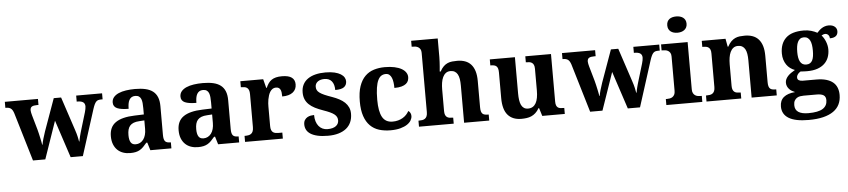

<svg xmlns="http://www.w3.org/2000/svg" viewBox="-55 -1111 7467 1691"><g transform="rotate(-5 3679.0 -265.0)"><path d="M494.1 -530.8 591.8 -235.8Q604 -199.7 609.4 -174.6Q614.7 -149.4 618.2 -130.9H621.1Q623.5 -143.6 625.7 -154.8Q627.9 -166 631.1 -178.2Q634.3 -190.4 638.2 -204.8Q642.1 -219.2 647.9 -237.8L691.9 -383.8Q695.8 -396.5 698.5 -411.1Q701.2 -425.8 701.2 -434.1Q701.2 -459.5 684.8 -471.2Q668.5 -482.9 634.8 -482.9H627.9V-536.1H856.9V-482.9H844.2Q829.6 -482.9 818.8 -480Q808.1 -477.1 799.8 -468.5Q791.5 -460 784.2 -444.6Q776.9 -429.2 769 -404.8L640.1 0H532.2L422.9 -332L308.1 0H199.2L70.8 -430.2Q65.4 -445.8 59.1 -456.1Q52.7 -466.3 44.4 -472.2Q36.1 -478 25.4 -480.5Q14.6 -482.9 0 -482.9H-2.9V-536.1H290V-482.9H276.9Q246.6 -482.9 231.7 -474.4Q216.8 -465.8 216.8 -440.9Q216.8 -432.6 219.5 -420.9Q222.2 -409.2 225.1 -397.9L262.2 -268.1Q267.1 -250 271.5 -231Q275.9 -211.9 279.8 -193.8Q283.7 -175.8 286.9 -159.7Q290 -143.6 292 -130.9H294.9Q299.3 -155.8 306.9 -182.4Q314.5 -209 327.1 -246.1L429.2 -530.8Z M1056.2 -148.9Q1056.2 -106 1069.8 -84.5Q1083.5 -63 1112.8 -63Q1134.3 -63 1151.6 -72Q1168.9 -81.1 1181.4 -97.7Q1193.8 -114.3 1200.4 -137.9Q1207 -161.6 1207 -190.9V-266.1L1162.1 -263.2Q1132.3 -261.7 1111.8 -253.7Q1091.3 -245.6 1079.1 -231.4Q1066.9 -217.3 1061.5 -196.8Q1056.2 -176.3 1056.2 -148.9ZM1145 -487.8Q1126 -487.8 1113 -479.7Q1100.1 -471.7 1092.3 -457.3Q1084.5 -442.9 1081.3 -423.1Q1078.1 -403.3 1078.1 -379.9Q1010.7 -379.9 976.8 -395Q942.9 -410.2 942.9 -446.8Q942.9 -474.1 959.2 -493.7Q975.6 -513.2 1003.7 -525.4Q1031.7 -537.6 1069.1 -543.2Q1106.4 -548.8 1148.9 -548.8Q1201.7 -548.8 1241 -539.8Q1280.3 -530.8 1306.4 -510.7Q1332.5 -490.7 1345.7 -458.3Q1358.9 -425.8 1358.9 -378.9V-124Q1358.9 -103.5 1362.1 -89.8Q1365.2 -76.2 1372.1 -68.1Q1378.9 -60.1 1390.6 -56.6Q1402.3 -53.2 1418.9 -53.2H1422.9V0H1236.8L1215.8 -68.8H1207Q1190.4 -48.8 1175.8 -33.9Q1161.1 -19 1144.5 -9.3Q1127.9 0.5 1107.2 5.1Q1086.4 9.8 1058.1 9.8Q1024.9 9.8 996.3 0Q967.8 -9.8 946.5 -30Q925.3 -50.3 913.1 -80.8Q900.9 -111.3 900.9 -152.8Q900.9 -234.4 956.8 -273.4Q1012.7 -312.5 1125 -315.9L1207 -318.8V-374Q1207 -398.9 1205.1 -419.9Q1203.1 -440.9 1196.8 -456.1Q1190.4 -471.2 1178 -479.5Q1165.5 -487.8 1145 -487.8Z M1655.3 -148.9Q1655.3 -106 1668.9 -84.5Q1682.6 -63 1711.9 -63Q1733.4 -63 1750.7 -72Q1768.1 -81.1 1780.5 -97.7Q1793 -114.3 1799.6 -137.9Q1806.2 -161.6 1806.2 -190.9V-266.1L1761.2 -263.2Q1731.4 -261.7 1710.9 -253.7Q1690.4 -245.6 1678.2 -231.4Q1666 -217.3 1660.6 -196.8Q1655.3 -176.3 1655.3 -148.9ZM1744.1 -487.8Q1725.1 -487.8 1712.2 -479.7Q1699.2 -471.7 1691.4 -457.3Q1683.6 -442.9 1680.4 -423.1Q1677.2 -403.3 1677.2 -379.9Q1609.9 -379.9 1575.9 -395Q1542 -410.2 1542 -446.8Q1542 -474.1 1558.3 -493.7Q1574.7 -513.2 1602.8 -525.4Q1630.9 -537.6 1668.2 -543.2Q1705.6 -548.8 1748 -548.8Q1800.8 -548.8 1840.1 -539.8Q1879.4 -530.8 1905.5 -510.7Q1931.6 -490.7 1944.8 -458.3Q1958 -425.8 1958 -378.9V-124Q1958 -103.5 1961.2 -89.8Q1964.4 -76.2 1971.2 -68.1Q1978 -60.1 1989.7 -56.6Q2001.5 -53.2 2018.1 -53.2H2022V0H1835.9L1814.9 -68.8H1806.2Q1789.6 -48.8 1774.9 -33.9Q1760.3 -19 1743.7 -9.3Q1727.1 0.5 1706.3 5.1Q1685.5 9.8 1657.2 9.8Q1624 9.8 1595.5 0Q1566.9 -9.8 1545.7 -30Q1524.4 -50.3 1512.2 -80.8Q1500 -111.3 1500 -152.8Q1500 -234.4 1555.9 -273.4Q1611.8 -312.5 1724.1 -315.9L1806.2 -318.8V-374Q1806.2 -398.9 1804.2 -419.9Q1802.2 -440.9 1795.9 -456.1Q1789.6 -471.2 1777.1 -479.5Q1764.6 -487.8 1744.1 -487.8Z M2408.2 0H2074.2V-53.2H2077.1Q2094.2 -53.2 2108.4 -55.7Q2122.6 -58.1 2132.8 -65.7Q2143.1 -73.2 2148.7 -87.4Q2154.3 -101.6 2154.3 -125V-415Q2154.3 -437 2149.2 -450.4Q2144 -463.9 2134.5 -471.2Q2125 -478.5 2111.8 -480.7Q2098.6 -482.9 2082 -482.9H2079.1V-536.1H2281.2L2301.3 -458H2306.2Q2315.9 -480.5 2327.6 -497.3Q2339.4 -514.2 2355.7 -525.4Q2372.1 -536.6 2394.3 -542.2Q2416.5 -547.9 2447.3 -547.9Q2506.3 -547.9 2534.2 -527.1Q2562 -506.3 2562 -466.8Q2562 -420.9 2528.8 -395.5Q2495.6 -370.1 2435.1 -370.1Q2435.1 -390.6 2432.9 -406.2Q2430.7 -421.9 2425 -432.1Q2419.4 -442.4 2409.9 -447.8Q2400.4 -453.1 2386.2 -453.1Q2368.7 -453.1 2356 -444.3Q2343.3 -435.5 2334.5 -421.6Q2325.7 -407.7 2320.1 -390.1Q2314.5 -372.6 2311.3 -354.7Q2308.1 -336.9 2307.1 -320.8Q2306.2 -304.7 2306.2 -293V-120.1Q2306.2 -98.1 2311.5 -84.7Q2316.9 -71.3 2326.2 -64.5Q2335.4 -57.6 2348.4 -55.4Q2361.3 -53.2 2376 -53.2H2408.2Z M2808.1 9.8Q2753.9 9.8 2715.6 1Q2677.2 -7.8 2653.1 -23.4Q2628.9 -39.1 2617.9 -60.5Q2606.9 -82 2606.9 -106.9Q2606.9 -131.3 2616.5 -146.2Q2626 -161.1 2640.4 -169.4Q2654.8 -177.7 2670.9 -180.4Q2687 -183.1 2700.2 -183.1Q2700.2 -151.9 2708 -127Q2715.8 -102.1 2730 -84.7Q2744.1 -67.4 2763.9 -58.1Q2783.7 -48.8 2808.1 -48.8Q2834 -48.8 2852.8 -54.2Q2871.6 -59.6 2883.5 -69.1Q2895.5 -78.6 2901.4 -91.1Q2907.2 -103.5 2907.2 -117.2Q2907.2 -133.8 2901.1 -146.7Q2895 -159.7 2880.9 -171.1Q2866.7 -182.6 2843 -193.6Q2819.3 -204.6 2784.2 -216.8Q2743.7 -231 2712.6 -246.8Q2681.6 -262.7 2660.4 -283Q2639.2 -303.2 2628.2 -329.3Q2617.2 -355.5 2617.2 -389.2Q2617.2 -429.2 2632.6 -459Q2647.9 -488.8 2676.3 -508.5Q2704.6 -528.3 2744.1 -538.1Q2783.7 -547.9 2832 -547.9Q2879.4 -547.9 2912.6 -539.8Q2945.8 -531.7 2966.8 -518.6Q2987.8 -505.4 2997.6 -488.8Q3007.3 -472.2 3007.3 -455.1Q3007.3 -421.4 2983.6 -403.8Q2960 -386.2 2905.3 -386.2Q2905.3 -436 2883.1 -463.6Q2860.8 -491.2 2817.4 -491.2Q2801.3 -491.2 2786.4 -487.3Q2771.5 -483.4 2760.5 -475.6Q2749.5 -467.8 2742.9 -456.3Q2736.3 -444.8 2736.3 -429.2Q2736.3 -413.1 2742.4 -400.4Q2748.5 -387.7 2763.9 -376.2Q2779.3 -364.7 2805.7 -353Q2832 -341.3 2873 -327.1Q2906.2 -315.4 2934.3 -300.5Q2962.4 -285.6 2982.7 -266.4Q3002.9 -247.1 3014.2 -222.4Q3025.4 -197.8 3025.4 -166Q3025.4 -124.5 3011 -91.8Q2996.6 -59.1 2968.8 -36.6Q2940.9 -14.2 2900.4 -2.2Q2859.9 9.8 2808.1 9.8Z M3359.9 9.8Q3304.7 9.8 3259 -4.4Q3213.4 -18.6 3180.7 -51.3Q3147.9 -84 3129.9 -136.7Q3111.8 -189.5 3111.8 -266.1Q3111.8 -347.2 3130.6 -401.4Q3149.4 -455.6 3182.4 -488.3Q3215.3 -521 3260.3 -534.9Q3305.2 -548.8 3356.9 -548.8Q3405.3 -548.8 3442.4 -540.8Q3479.5 -532.7 3504.4 -518.6Q3529.3 -504.4 3542.2 -485.1Q3555.2 -465.8 3555.2 -443.8Q3555.2 -427.7 3549.6 -412.4Q3543.9 -397 3529.5 -385.3Q3515.1 -373.5 3490 -366.2Q3464.8 -358.9 3425.8 -358.9Q3425.8 -384.8 3422.6 -408.2Q3419.4 -431.6 3412.1 -449.2Q3404.8 -466.8 3392.3 -477.3Q3379.9 -487.8 3360.8 -487.8Q3338.9 -487.8 3321.5 -477.3Q3304.2 -466.8 3291.7 -441.4Q3279.3 -416 3272.7 -373.5Q3266.1 -331.1 3266.1 -267.1Q3266.1 -165.5 3293.9 -115.2Q3321.8 -64.9 3384.8 -64.9Q3410.6 -64.9 3433.3 -71Q3456.1 -77.1 3474.6 -88.1Q3493.2 -99.1 3507.1 -114Q3521 -128.9 3529.8 -146Q3542 -138.7 3547.9 -126.2Q3553.7 -113.8 3553.7 -100.1Q3553.7 -81.1 3542.5 -61.5Q3531.2 -42 3507.6 -26.1Q3483.9 -10.3 3447.3 -0.2Q3410.6 9.8 3359.9 9.8Z M4010.7 0V-329.1Q4010.7 -361.3 4006.6 -386.5Q4002.4 -411.6 3992.9 -428.7Q3983.4 -445.8 3968 -454.8Q3952.6 -463.9 3930.7 -463.9Q3905.8 -463.9 3889.2 -451.2Q3872.6 -438.5 3862.5 -417.2Q3852.5 -396 3848.1 -367.9Q3843.8 -339.8 3843.8 -309.1V-118.2Q3843.8 -97.2 3848.9 -84.5Q3854 -71.8 3863.3 -64.7Q3872.6 -57.6 3886 -55.4Q3899.4 -53.2 3916 -53.2H3918.9V0H3611.8V-53.2H3613.8Q3630.9 -53.2 3645 -55.4Q3659.2 -57.6 3669.7 -64.9Q3680.2 -72.3 3686 -85.9Q3691.9 -99.6 3691.9 -122.1V-646Q3691.9 -666 3684.8 -678Q3677.7 -689.9 3667 -696.5Q3656.2 -703.1 3643.8 -705.1Q3631.3 -707 3620.6 -707H3608.9V-759.8H3843.8V-595.2Q3843.8 -575.7 3842.5 -553.2Q3841.3 -530.8 3839.8 -511.7Q3837.9 -489.3 3835.9 -467.8H3844.7Q3859.9 -496.1 3876.7 -512.2Q3893.6 -528.3 3912.6 -536.4Q3931.6 -544.4 3952.9 -546.6Q3974.1 -548.8 3997.6 -548.8Q4036.1 -548.8 4066.9 -537.6Q4097.7 -526.4 4118.9 -502.9Q4140.1 -479.5 4151.4 -443.1Q4162.6 -406.7 4162.6 -356V-124Q4162.6 -100.6 4166.7 -86.7Q4170.9 -72.8 4179.2 -65.4Q4187.5 -58.1 4200.2 -55.7Q4212.9 -53.2 4230 -53.2H4232.9V0Z M4701.7 0 4679.7 -70.8H4674.8Q4659.7 -44.9 4642.1 -29.1Q4624.5 -13.2 4604.5 -4.6Q4584.5 3.9 4562.3 6.8Q4540 9.8 4516.6 9.8Q4438.5 9.8 4396.7 -38.6Q4355 -86.9 4355 -188V-412.1Q4355 -434.1 4351.1 -447.8Q4347.2 -461.4 4338.9 -469.2Q4330.6 -477.1 4317.6 -480Q4304.7 -482.9 4286.6 -482.9H4284.7V-536.1H4506.8V-215.8Q4506.8 -183.6 4510.5 -157.7Q4514.2 -131.8 4522.9 -113.5Q4531.7 -95.2 4546.4 -85.2Q4561 -75.2 4583 -75.2Q4606.9 -75.2 4624.3 -85.7Q4641.6 -96.2 4652.6 -116Q4663.6 -135.7 4668.7 -163.8Q4673.8 -191.9 4673.8 -227.1V-418.9Q4673.8 -440.9 4668 -453.6Q4662.1 -466.3 4652.3 -472.9Q4642.6 -479.5 4629.4 -481.2Q4616.2 -482.9 4601.6 -482.9H4598.6V-536.1H4825.7V-116.2Q4825.7 -94.2 4830.8 -81.8Q4835.9 -69.3 4844.7 -63Q4853.5 -56.6 4865.7 -54.9Q4877.9 -53.2 4892.6 -53.2H4900.9V0Z M5419.9 -530.8 5517.6 -235.8Q5529.8 -199.7 5535.2 -174.6Q5540.5 -149.4 5543.9 -130.9H5546.9Q5549.3 -143.6 5551.5 -154.8Q5553.7 -166 5556.9 -178.2Q5560.1 -190.4 5564 -204.8Q5567.9 -219.2 5573.7 -237.8L5617.7 -383.8Q5621.6 -396.5 5624.3 -411.1Q5627 -425.8 5627 -434.1Q5627 -459.5 5610.6 -471.2Q5594.2 -482.9 5560.5 -482.9H5553.7V-536.1H5782.7V-482.9H5770Q5755.4 -482.9 5744.6 -480Q5733.9 -477.1 5725.6 -468.5Q5717.3 -460 5710 -444.6Q5702.6 -429.2 5694.8 -404.8L5565.9 0H5458L5348.6 -332L5233.9 0H5125L4996.6 -430.2Q4991.2 -445.8 4984.9 -456.1Q4978.5 -466.3 4970.2 -472.2Q4961.9 -478 4951.2 -480.5Q4940.4 -482.9 4925.8 -482.9H4922.9V-536.1H5215.8V-482.9H5202.6Q5172.4 -482.9 5157.5 -474.4Q5142.6 -465.8 5142.6 -440.9Q5142.6 -432.6 5145.3 -420.9Q5147.9 -409.2 5150.9 -397.9L5188 -268.1Q5192.9 -250 5197.3 -231Q5201.7 -211.9 5205.6 -193.8Q5209.5 -175.8 5212.6 -159.7Q5215.8 -143.6 5217.8 -130.9H5220.7Q5225.1 -155.8 5232.7 -182.4Q5240.2 -209 5252.9 -246.1L5355 -530.8Z M5867.7 -698.2Q5867.7 -717.3 5874.3 -731Q5880.9 -744.6 5892.3 -753.2Q5903.8 -761.7 5919.2 -765.9Q5934.6 -770 5952.6 -770Q5969.7 -770 5985.4 -765.9Q6001 -761.7 6012.7 -753.2Q6024.4 -744.6 6031.5 -731Q6038.6 -717.3 6038.6 -698.2Q6038.6 -679.7 6031.5 -666Q6024.4 -652.3 6012.7 -643.6Q6001 -634.8 5985.4 -630.4Q5969.7 -626 5952.6 -626Q5934.6 -626 5919.2 -630.4Q5903.8 -634.8 5892.3 -643.6Q5880.9 -652.3 5874.3 -666Q5867.7 -679.7 5867.7 -698.2ZM5810.5 -53.2Q5821.8 -53.2 5834.2 -55.4Q5846.7 -57.6 5857.2 -64.5Q5867.7 -71.3 5874.8 -84Q5881.8 -96.7 5881.8 -118.2V-421.9Q5881.8 -441.9 5874.8 -453.9Q5867.7 -465.8 5856.9 -472.4Q5846.2 -479 5833.7 -481Q5821.3 -482.9 5810.5 -482.9H5798.8V-536.1H6033.7V-118.2Q6033.7 -96.7 6040.8 -84Q6047.9 -71.3 6058.3 -64.5Q6068.8 -57.6 6081.5 -55.4Q6094.2 -53.2 6105 -53.2H6116.7V0H5798.8V-53.2Z M6552.7 0V-329.1Q6552.7 -361.3 6548.6 -386.5Q6544.4 -411.6 6534.9 -428.7Q6525.4 -445.8 6510 -454.8Q6494.6 -463.9 6472.7 -463.9Q6447.8 -463.9 6431.2 -451.2Q6414.6 -438.5 6404.5 -417.2Q6394.5 -396 6390.1 -367.9Q6385.7 -339.8 6385.7 -309.1V-118.2Q6385.7 -97.2 6390.9 -84.5Q6396 -71.8 6405.3 -64.7Q6414.6 -57.6 6428 -55.4Q6441.4 -53.2 6458 -53.2H6460.9V0H6153.8V-53.2H6155.8Q6172.9 -53.2 6187 -55.4Q6201.2 -57.6 6211.7 -64.9Q6222.2 -72.3 6228 -85.9Q6233.9 -99.6 6233.9 -122.1V-418Q6233.9 -439 6228.8 -451.7Q6223.6 -464.4 6214.1 -471.4Q6204.6 -478.5 6191.4 -480.7Q6178.2 -482.9 6161.6 -482.9H6158.7V-536.1H6368.7L6381.8 -464.8H6386.7Q6401.9 -493.2 6418.7 -509.8Q6435.5 -526.4 6454.6 -535.2Q6473.6 -543.9 6494.9 -546.4Q6516.1 -548.8 6539.6 -548.8Q6578.1 -548.8 6608.9 -537.6Q6639.6 -526.4 6660.9 -502.9Q6682.1 -479.5 6693.4 -443.1Q6704.6 -406.7 6704.6 -356V-124Q6704.6 -100.6 6708.7 -86.7Q6712.9 -72.8 6721.2 -65.4Q6729.5 -58.1 6742.2 -55.7Q6754.9 -53.2 6772 -53.2H6774.9V0Z M7356 -517.1Q7356 -505.9 7352.5 -495.4Q7349.1 -484.9 7341.1 -477.1Q7333 -469.2 7319.1 -464.6Q7305.2 -460 7284.7 -460Q7284.7 -470.2 7281.5 -478Q7278.3 -485.8 7272.9 -491.2Q7267.6 -496.6 7260.7 -499.3Q7253.9 -502 7246.6 -502Q7238.3 -502 7228.8 -498.5Q7219.2 -495.1 7213.9 -491.2Q7224.1 -480 7232.9 -465.6Q7241.7 -451.2 7248.3 -434.6Q7254.9 -418 7258.8 -400.1Q7262.7 -382.3 7262.7 -363.8Q7262.7 -326.2 7250.7 -294.2Q7238.8 -262.2 7213.9 -238.8Q7189 -215.3 7150.9 -202.1Q7112.8 -189 7060.5 -189Q7055.2 -189 7046.9 -189.2Q7038.6 -189.5 7030.3 -189.7Q7022 -189.9 7014.4 -190.7Q7006.8 -191.4 7002.9 -191.9Q6996.6 -188.5 6990 -183.3Q6983.4 -178.2 6978.3 -171.9Q6973.1 -165.5 6970 -157.7Q6966.8 -149.9 6966.8 -141.1Q6966.8 -124.5 6979.7 -116.7Q6992.7 -108.9 7013.7 -108.9H7134.8Q7184.6 -108.9 7220.7 -98.4Q7256.8 -87.9 7280.5 -68.4Q7304.2 -48.8 7315.4 -20.3Q7326.7 8.3 7326.7 43.9Q7326.7 90.3 7309.1 126.7Q7291.5 163.1 7255.6 188.2Q7219.7 213.4 7165.3 226.8Q7110.8 240.2 7036.6 240.2Q6918.5 240.2 6860.6 204.8Q6802.7 169.4 6802.7 101.1Q6802.7 47.4 6837.4 18.8Q6872.1 -9.8 6938 -15.1Q6924.3 -20.5 6911.1 -28.3Q6897.9 -36.1 6887.7 -47.1Q6877.4 -58.1 6871.1 -72.3Q6864.7 -86.4 6864.7 -104Q6864.7 -120.6 6871.3 -134.8Q6877.9 -148.9 6889.6 -161.9Q6901.4 -174.8 6917.7 -186.3Q6934.1 -197.8 6953.6 -209Q6931.6 -216.8 6912.8 -230.7Q6894 -244.6 6880.6 -264.2Q6867.2 -283.7 6859.4 -308.6Q6851.6 -333.5 6851.6 -363.8Q6851.6 -451.7 6902.6 -500.2Q6953.6 -548.8 7060.5 -548.8Q7096.2 -548.8 7126.7 -539.8Q7157.2 -530.8 7179.7 -518.1Q7188 -526.9 7198 -536.9Q7208 -546.9 7220.7 -555.2Q7233.4 -563.5 7249 -568.8Q7264.6 -574.2 7283.7 -574.2Q7301.8 -574.2 7315.2 -569.6Q7328.6 -564.9 7337.6 -557.1Q7346.7 -549.3 7351.3 -539.1Q7356 -528.8 7356 -517.1ZM6920.9 99.1Q6920.9 140.6 6950.9 160.4Q6981 180.2 7038.6 180.2Q7126.5 180.2 7166.5 154.8Q7206.5 129.4 7206.5 80.1Q7206.5 48.3 7186.5 35.6Q7166.5 22.9 7126 22.9H7009.8Q6994.6 22.9 6979 25.6Q6963.4 28.3 6950.4 36.6Q6937.5 44.9 6929.2 59.8Q6920.9 74.7 6920.9 99.1ZM6987.8 -363.8Q6987.8 -337.4 6991.5 -316.2Q6995.1 -294.9 7003.4 -279.8Q7011.7 -264.6 7024.9 -256.3Q7038.1 -248 7057.6 -248Q7077.6 -248 7090.8 -256.1Q7104 -264.2 7111.8 -279.5Q7119.6 -294.9 7122.8 -316.7Q7126 -338.4 7126 -365.2Q7126 -393.1 7122.6 -415.8Q7119.1 -438.5 7111.1 -454.6Q7103 -470.7 7089.8 -479.7Q7076.7 -488.8 7056.6 -488.8Q7037.1 -488.8 7023.9 -479.5Q7010.7 -470.2 7002.7 -453.6Q6994.6 -437 6991.2 -414.1Q6987.8 -391.1 6987.8 -363.8Z"/></g></svg>

Font: Sahl Naskh
Style: Bold
Weight: 700
Designer: Pascal Zoghbi
Version: Version 1.001